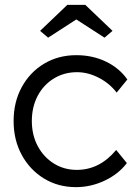

<svg xmlns="http://www.w3.org/2000/svg" viewBox="-20 -760 566 790"><path d="M293 10Q219 10 161 -25.5Q103 -61 69.5 -122.5Q36 -184 36 -262Q36 -340 69.5 -401.5Q103 -463 161.5 -498Q220 -533 294 -533Q361 -533 416 -506.5Q471 -480 504 -433L460 -379Q431 -417 386.5 -440Q342 -463 297 -463Q244 -463 201.5 -437Q159 -411 135 -365.5Q111 -320 111 -262Q111 -204 135.5 -158.5Q160 -113 202 -87Q244 -61 296 -61Q390 -61 458 -143L502 -89Q468 -44 411 -17Q354 10 293 10ZM178 -605 145 -633 257 -740H331L443 -633L410 -605L294 -680Z"/></svg>

Font: Lexend Deca Light
Style: Regular
Weight: 300
Designer: Bonnie Shaver-Troup, Thomas Jockin
Foundry: Lexend
Version: Version 1.008; ttfautohint (v1.8.4.7-5d5b)